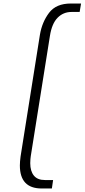

<svg xmlns="http://www.w3.org/2000/svg" viewBox="-20 -862 481 1092"><path d="M93 79Q93 58 97 28L207 -664Q219 -736 259 -789Q299 -842 383 -842H441L433 -794H387Q340 -794 307.5 -761Q275 -728 264 -658L155 26Q154 33 153 43.5Q152 54 152 66Q152 111 172.5 136.5Q193 162 236 162H282L275 210H217Q93 210 93 79Z"/></svg>

Font: Exo Light
Style: Italic
Weight: 300
Italic angle: -9°
Designer: Natanael Gama
Foundry: Natanael Gama
Version: Version 1.500; ttfautohint (v1.6)